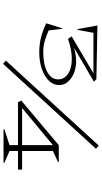

<svg xmlns="http://www.w3.org/2000/svg" viewBox="274 -934 663 1251"><g transform="rotate(90 605.5 -308.5)"><path d="M1085 -94.2H963.9V-39.1L1042 -4.9L1040 0H823.2L820.8 -4.9L925.8 -39.1V-94.2H646L634.8 -115.2L925.8 -359.9H1034.2L1036.1 -355L963.9 -321.8V-121.1H1085ZM131.8 -277.8 164.1 -381.8 168 -380.9 178.2 -293.9Q221.2 -275.4 252 -267.1Q282.7 -258.8 319.8 -258.8Q399.9 -258.8 448.5 -284.9Q497.1 -311 497.1 -356Q497.1 -396 460.9 -420.4Q424.8 -444.8 363.8 -444.8Q301.3 -444.8 233.9 -419.9L216.8 -443.8L458 -585.9H193.8L174.8 -481.9L169.9 -481L146 -611.8L496.1 -605L512.2 -588.9L292 -460Q341.8 -473.1 377 -473.1Q443.8 -473.1 489 -440.9Q534.2 -408.7 534.2 -362.8Q534.2 -306.6 472.7 -269.8Q411.1 -232.9 319.8 -232.9Q269.5 -232.9 226.1 -243.7Q182.6 -254.4 131.8 -277.8ZM375 -15.1 928.2 -620.1 949.2 -602.1 396 2.9ZM684.1 -121.1H925.8V-321.8Z"/></g></svg>

Font: Halibut Exp Thin
Style: Regular
Weight: 250
Width: 7
Designer: Matteo Maggi
Foundry: Collletttivo
Version: Version 3.080 | FøM Fix